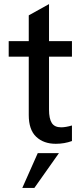

<svg xmlns="http://www.w3.org/2000/svg" viewBox="-20 -694 408 938"><path d="M252.5 8.5Q193 8.5 156.8 -25.8Q120.5 -60 120.5 -132V-417H22.5V-493H120.5V-619L219.5 -674V-493H331.5V-417H219.5V-158.5Q219.5 -114.5 233 -93.2Q246.5 -72 278.5 -72Q301 -72 331.5 -81V-5Q294.5 8.5 252.5 8.5ZM89 224 164.5 54H268L148 224Z"/></svg>

Font: HK Grotesk Medium
Style: Regular
Weight: 500
Designer: Alfredo Marco Pradil
Foundry: Hanken Design Co.
Version: Version 3.001;FEAKit 1.0